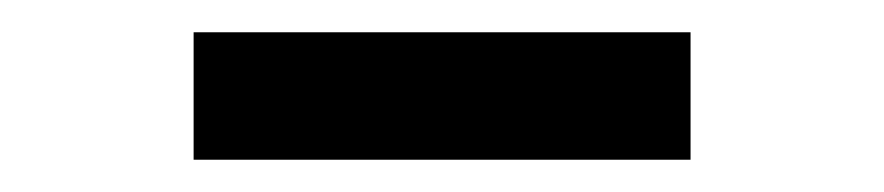

<svg xmlns="http://www.w3.org/2000/svg" viewBox="-20 -691 548 119"><path d="M100 -592V-671H408V-592Z"/></svg>

Font: Cabin
Style: Bold
Weight: 700
Width: 4
Designer: Pablo Impallari
Foundry: Pablo Impallari. http://www.impallari.com Igino Marini. http://www.ikern.com
Version: Version 3.001